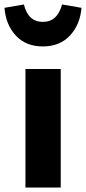

<svg xmlns="http://www.w3.org/2000/svg" viewBox="-53 -840 385 860"><path d="M219 0H61V-531H219ZM-33 -805 54 -820Q73 -742 139 -742Q204 -742 225 -820L312 -805Q306 -730 260.5 -681Q215 -632 139 -632Q63 -632 18 -680.5Q-27 -729 -33 -805Z"/></svg>

Font: Fira Sans BGR
Style: Bold
Weight: 700
Designer: bBox Type GmbH & Carrois Corporate GbR & Edenspiekermann AG
Foundry: bBox Type GmbH & Carrois Corporate GbR & Edenspiekermann AG
Version: Version 4.301